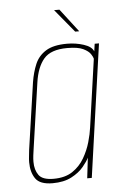

<svg xmlns="http://www.w3.org/2000/svg" viewBox="-49 -667 465 711"><g transform="rotate(-5 183.5 -312.0)"><path d="M118 7Q71 7 54.5 -17Q38 -41 38 -78Q38 -89 39.5 -100.5Q41 -112 42 -124L78 -372Q84 -409 96.5 -438.5Q109 -468 137 -485.5Q165 -503 216 -503Q248 -503 277.5 -493.5Q307 -484 314 -466L318 -494H334L264 0H247L256 -76Q250 -63 233.5 -43Q217 -23 188.5 -8Q160 7 118 7ZM123 -9Q166 -9 193.5 -27.5Q221 -46 237.5 -74.5Q254 -103 262.5 -133Q271 -163 274 -186L310 -439Q309 -445 301.5 -456.5Q294 -468 274.5 -477.5Q255 -487 215 -487Q154 -487 128 -456.5Q102 -426 94 -369L59 -127Q57 -114 55.5 -101.5Q54 -89 54 -78Q54 -48 68 -28.5Q82 -9 123 -9ZM250 -545 179 -631H199L265 -545Z"/></g></svg>

Font: Alumni Sans Pinstripe
Style: Italic
Weight: 400
Italic angle: -8°
Designer: Robert E. Leuschke
Foundry: Robert E. Leuschke
Version: Version 1.010; ttfautohint (v1.8.4.7-5d5b)